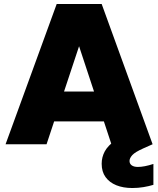

<svg xmlns="http://www.w3.org/2000/svg" viewBox="-20 -725 795 965"><path d="M708 -94 747 0 702 20Q659 39 645 54.5Q631 70 631 84Q631 98 642 106Q653 114 673 114Q705 114 751 99V204Q728 211 701 215.5Q674 220 645 220Q599 220 564.5 206Q530 192 510.5 165Q491 138 491 98Q491 65 506.5 36Q522 7 561 -21Q600 -49 670 -78ZM491 -705 747 0H540L341 -603H414L214 0H8L265 -705ZM169 -265H566L615 -115H120Z"/></svg>

Font: Parkinsans ExtraBold
Style: Regular
Weight: 800
Designer: Red Stone, Indian Type Foundry
Foundry: Indian Type Foundry
Version: Version 1.000